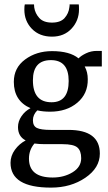

<svg xmlns="http://www.w3.org/2000/svg" viewBox="-20 -655 493 875"><path d="M380 -294Q381 -228 332.5 -187Q284 -146 208 -146Q176 -146 150 -152Q130 -132 130 -107Q130 -81 148 -72Q166 -63 211 -63H292Q435 -63 435 45Q435 110 369 155Q303 200 213 200H212Q28 200 28 87Q28 55 48 27.5Q68 0 97 -15Q62 -33 62 -76Q62 -102 78 -125.5Q94 -149 119 -162Q43 -195 43 -282Q43 -346 94.5 -384Q146 -422 217 -422Q298 -422 338 -389Q349 -401 372 -412Q395 -423 421 -423H444V-352H366Q380 -327 380 -294ZM185 2Q158 2 137 -1Q112 28 112 68Q112 154 220 154Q272 154 311 130Q350 106 350 66Q350 32 332.5 17Q315 2 265 2ZM293 -286Q293 -381 212 -381Q130 -381 130 -289Q130 -189 215 -189Q293 -189 293 -286ZM217 -488Q160 -488 125.5 -523.5Q91 -559 91 -611Q91 -629 93 -635H135Q135 -626 136 -621Q140 -594 159 -573Q178 -552 217 -552Q256 -552 274.5 -573Q293 -594 296 -621Q298 -632 297 -635H339Q340 -629 340 -612Q340 -561 306 -524.5Q272 -488 217 -488Z"/></svg>

Font: Aikya Medium
Style: Regular
Weight: 500
Designer: Neelakash Kshetrimayum (Latin subset based on Merriweather by Eben Sorkin)
Foundry: Brand New Type
Version: Version 1.00 b005